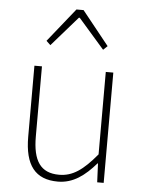

<svg xmlns="http://www.w3.org/2000/svg" viewBox="-56 -856 690 914"><g transform="rotate(5 288.5 -399.0)"><path d="M96 -527V-188C96 -51 147 13 255 13C328 13 383 -29 436 -90H438L442 0H473V-527H437V-133C372 -55 323 -20 258 -20C169 -20 132 -76 132 -192V-527ZM163 -631 287 -773H291L415 -631L435 -650L306 -811H272L143 -650Z"/></g></svg>

Font: Kinto Sans Thin
Style: Regular
Weight: 100
Designer: Authors: Ryoko NISHIZUKA  (kana & ideographs); Paul D. Hunt (Latin, Greek & Cyrillic); Wenlong ZHANG  (bopomofo); Sandol
Foundry: Adobe Systems Incorporated, ookami Inc.
Version: Version 0.001